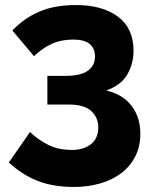

<svg xmlns="http://www.w3.org/2000/svg" viewBox="-20 -736 606 762"><path d="M29 -615Q77 -665 137.5 -690.5Q198 -716 281 -716Q386 -716 448 -670Q510 -624 510 -534Q510 -484 485.5 -441Q461 -398 402 -377Q468 -361 502.5 -315.5Q537 -270 537 -205Q537 -155 517 -115.5Q497 -76 461.5 -49Q426 -22 377.5 -8Q329 6 273 6Q192 6 131 -17.5Q70 -41 15 -91L99 -212Q133 -180 172.5 -160.5Q212 -141 266 -141Q311 -141 340.5 -163.5Q370 -186 370 -231Q370 -269 342.5 -295Q315 -321 254 -321H168V-435H242Q299 -435 328 -455Q357 -475 357 -512Q357 -544 336 -561.5Q315 -579 271 -579Q223 -579 185.5 -562Q148 -545 115 -513Z"/></svg>

Font: Boldmen
Style: Bold
Weight: 700
Designer: Matt McInerney, Pablo Impallari, Rodrigo Fuenzalida
Foundry: LIVING CONCEPT
Version: Version 1.000